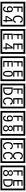

<svg xmlns="http://www.w3.org/2000/svg" viewBox="3498 -4498 1090 8125"><g transform="rotate(90 4042.5 -435.0)"><path d="M1103 90H53V-960H1103ZM1028 15V-885H128V15ZM488 -799H313V-677H477V-629H313V-450H257V-847H488ZM944 -556Q944 -500 898 -469Q858 -442 799 -442Q714 -442 672 -504Q636 -556 636 -646Q636 -737 671 -791Q713 -855 800 -855Q862 -855 899 -829Q942 -799 942 -741H886Q886 -811 801 -811Q692 -811 692 -646Q692 -487 799 -487Q888 -487 888 -556ZM499 -238Q499 -22 364 -22Q267 -22 254 -125H307Q311 -65 365 -65Q448 -65 445 -232Q424 -205 414 -197Q394 -182 360 -182Q243 -182 243 -308Q243 -366 275.5 -400.5Q308 -435 366 -435Q450 -435 478 -385Q499 -346 499 -238ZM438 -308Q438 -392 368 -392Q299 -392 299 -308Q299 -224 368 -224Q438 -224 438 -308ZM928 -127H879V-30H828V-127H653V-185L818 -427H879V-172H928ZM828 -172V-367L697 -172Z M2258 90H1208V-960H2258ZM2183 15V-885H1283V15ZM1643 -799H1468V-677H1632V-629H1468V-450H1412V-847H1643ZM2073 -450H1822V-847H2068V-799H1878V-677H2062V-629H1878V-498H2073ZM1653 -30H1402V-427H1648V-379H1458V-257H1642V-209H1458V-78H1653ZM2083 -127H2034V-30H1983V-127H1808V-185L1973 -427H2034V-172H2083ZM1983 -172V-367L1852 -172Z M3413 90H2363V-960H3413ZM3338 15V-885H2438V15ZM2798 -799H2623V-677H2787V-629H2623V-450H2567V-847H2798ZM3228 -450H2977V-847H3223V-799H3033V-677H3217V-629H3033V-498H3228ZM2808 -30H2557V-427H2803V-379H2613V-257H2797V-209H2613V-78H2808ZM3227 -236Q3227 -22 3101 -22Q2974 -22 2974 -236Q2974 -324 2995 -369Q3024 -435 3101 -435Q3178 -435 3207 -369Q3227 -325 3227 -236ZM3174 -236Q3174 -303 3165 -332Q3150 -389 3101 -389Q3052 -389 3036 -332Q3028 -303 3028 -236Q3028 -167 3036 -133Q3052 -68 3101 -68Q3149 -68 3165 -134Q3174 -167 3174 -236Z M4568 90H3518V-960H4568ZM4493 15V-885H3593V15ZM3953 -799H3778V-677H3942V-629H3778V-450H3722V-847H3953ZM4383 -450H4132V-847H4378V-799H4188V-677H4372V-629H4188V-498H4383ZM4000 -229Q4000 -136 3949.5 -83Q3899 -30 3805 -30H3681V-427H3805Q3900 -427 3950 -375.5Q4000 -324 4000 -229ZM3946 -229Q3946 -298 3910 -338.5Q3874 -379 3806 -379H3737V-78H3806Q3874 -78 3910 -119Q3946 -160 3946 -229ZM4409 -136Q4409 -80 4363 -49Q4323 -22 4264 -22Q4179 -22 4137 -84Q4101 -136 4101 -226Q4101 -317 4136 -371Q4178 -435 4265 -435Q4327 -435 4364 -409Q4407 -379 4407 -321H4351Q4351 -391 4266 -391Q4157 -391 4157 -226Q4157 -67 4264 -67Q4353 -67 4353 -136Z M5723 90H4673V-960H5723ZM5648 15V-885H4748V15ZM5108 -799H4933V-677H5097V-629H4933V-450H4877V-847H5108ZM5538 -450H5287V-847H5533V-799H5343V-677H5527V-629H5343V-498H5538ZM5119 -238Q5119 -22 4984 -22Q4887 -22 4874 -125H4927Q4931 -65 4985 -65Q5068 -65 5065 -232Q5044 -205 5034 -197Q5014 -182 4980 -182Q4863 -182 4863 -308Q4863 -366 4895.5 -400.5Q4928 -435 4986 -435Q5070 -435 5098 -385Q5119 -346 5119 -238ZM5058 -308Q5058 -392 4988 -392Q4919 -392 4919 -308Q4919 -224 4988 -224Q5058 -224 5058 -308ZM5541 -132Q5541 -79 5502 -49Q5466 -23 5412 -23Q5357 -23 5321 -49Q5281 -79 5281 -132Q5281 -207 5356 -241Q5293 -271 5293 -337Q5293 -384 5330 -411Q5364 -435 5412 -435Q5459 -435 5492 -410Q5530 -383 5530 -337Q5530 -271 5465 -241Q5541 -207 5541 -132ZM5480 -326Q5480 -392 5412 -392Q5343 -392 5343 -326Q5343 -297 5362.5 -279Q5382 -261 5412 -261Q5441 -261 5460.5 -279Q5480 -297 5480 -326ZM5488 -143Q5488 -178 5467.5 -198.5Q5447 -219 5412 -219Q5376 -219 5354.5 -198.5Q5333 -178 5333 -143Q5333 -65 5412 -65Q5488 -65 5488 -143Z M6878 90H5828V-960H6878ZM6803 15V-885H5903V15ZM6263 -799H6088V-677H6252V-629H6088V-450H6032V-847H6263ZM6719 -556Q6719 -500 6673 -469Q6633 -442 6574 -442Q6489 -442 6447 -504Q6411 -556 6411 -646Q6411 -737 6446 -791Q6488 -855 6575 -855Q6637 -855 6674 -829Q6717 -799 6717 -741H6661Q6661 -811 6576 -811Q6467 -811 6467 -646Q6467 -487 6574 -487Q6663 -487 6663 -556ZM6299 -136Q6299 -80 6253 -49Q6213 -22 6154 -22Q6069 -22 6027 -84Q5991 -136 5991 -226Q5991 -317 6026 -371Q6068 -435 6155 -435Q6217 -435 6254 -409Q6297 -379 6297 -321H6241Q6241 -391 6156 -391Q6047 -391 6047 -226Q6047 -67 6154 -67Q6243 -67 6243 -136ZM6719 -136Q6719 -80 6673 -49Q6633 -22 6574 -22Q6489 -22 6447 -84Q6411 -136 6411 -226Q6411 -317 6446 -371Q6488 -435 6575 -435Q6637 -435 6674 -409Q6717 -379 6717 -321H6661Q6661 -391 6576 -391Q6467 -391 6467 -226Q6467 -67 6574 -67Q6663 -67 6663 -136Z M8033 90H6983V-960H8033ZM7958 15V-885H7058V15ZM7418 -799H7243V-677H7407V-629H7243V-450H7187V-847H7418ZM7848 -450H7597V-847H7843V-799H7653V-677H7837V-629H7653V-498H7848ZM7431 -132Q7431 -79 7392 -49Q7356 -23 7302 -23Q7247 -23 7211 -49Q7171 -79 7171 -132Q7171 -207 7246 -241Q7183 -271 7183 -337Q7183 -384 7220 -411Q7254 -435 7302 -435Q7349 -435 7382 -410Q7420 -383 7420 -337Q7420 -271 7355 -241Q7431 -207 7431 -132ZM7370 -326Q7370 -392 7302 -392Q7233 -392 7233 -326Q7233 -297 7252.5 -279Q7272 -261 7302 -261Q7331 -261 7350.5 -279Q7370 -297 7370 -326ZM7378 -143Q7378 -178 7357.5 -198.5Q7337 -219 7302 -219Q7266 -219 7244.5 -198.5Q7223 -178 7223 -143Q7223 -65 7302 -65Q7378 -65 7378 -143ZM7885 -229Q7885 -136 7834.5 -83Q7784 -30 7690 -30H7566V-427H7690Q7785 -427 7835 -375.5Q7885 -324 7885 -229ZM7831 -229Q7831 -298 7795 -338.5Q7759 -379 7691 -379H7622V-78H7691Q7759 -78 7795 -119Q7831 -160 7831 -229Z"/></g></svg>

Font: Unicode BMP Fallback SIL
Style: Regular
Weight: 400
Foundry: NRSI, SIL International
Version: Version 5.1 Based on Unicode 5.1